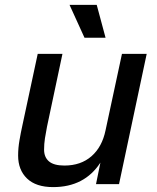

<svg xmlns="http://www.w3.org/2000/svg" viewBox="-20 -752 640 784"><path d="M197 12Q127 12 90.5 -23Q54 -58 54 -117Q54 -147 59.5 -179Q65 -211 71 -238L134 -532H235L172 -235Q167 -210 163.5 -187Q160 -164 160 -141Q160 -110 180 -93Q200 -76 243 -76Q310 -76 353.5 -114Q397 -152 411 -220L478 -532H579L466 0H372L390 -88Q325 12 197 12ZM325 -598 264 -732H375L411 -598Z"/></svg>

Font: Geist Mono Medium
Style: Italic
Weight: 500
Italic angle: -12°
Monospace: yes
Designer: Basement.studio, Andrés Briganti, Mateo Zaragoza
Foundry: Basement.studio, Vercel, Andrés Briganti, Guido Ferreyra, Mateo Zaragoza
Version: Version 1.500; ttfautohint (v1.8.4.7-5d5b)